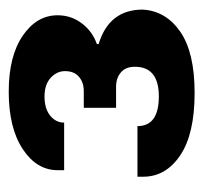

<svg xmlns="http://www.w3.org/2000/svg" viewBox="-33 -744 466 440"><g transform="rotate(-90 200.0 -524.0)"><path d="M210 -737Q291 -737 338 -705Q385 -673 385 -625Q385 -594 366.5 -569.5Q348 -545 319 -535V-531Q398 -507 398 -430Q395 -377 347.5 -344Q300 -311 207 -311Q113 -311 64 -344Q15 -377 15 -429V-442H131Q131 -393 199 -393Q267 -393 267 -448Q267 -469 254 -480Q241 -491 221 -491H173V-565H211Q231 -565 244 -576Q257 -587 257 -608Q257 -627 241.5 -641Q226 -655 199 -655Q171 -655 155 -642Q139 -629 139 -610H30V-625Q30 -673 78.5 -705Q127 -737 210 -737Z"/></g></svg>

Font: Archicoco
Style: Regular
Weight: 400
Designer: Hector Gatti
Foundry: Hector Gatti
Version: 1.002